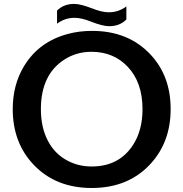

<svg xmlns="http://www.w3.org/2000/svg" viewBox="-20 -899 920 963"><path d="M613.8 -801.3Q581.1 -767.6 526.9 -767.6Q494.6 -767.6 434.1 -791.5Q388.2 -809.6 353.5 -809.6Q306.2 -809.6 266.1 -780.3V-845.7Q298.8 -879.4 353 -879.4Q384.3 -879.4 445.8 -855.5Q492.2 -837.4 525.9 -837.4Q574.2 -837.4 613.8 -866.7ZM441.9 -744.1Q623.5 -744.1 734.4 -626Q835.9 -518.1 835.9 -352.1Q835.9 -191.4 740.7 -83.5Q628.9 43.9 439.9 43.9Q258.8 43.9 147.9 -73.7Q43.9 -183.6 43.9 -352.1Q43.9 -473.6 100.6 -567.4Q175.3 -690.4 321.3 -729Q377.4 -744.1 441.9 -744.1ZM438.5 -639.2Q363.3 -639.2 302.7 -600.1Q185.1 -524.4 185.1 -351.6Q185.1 -259.3 220.7 -191.9Q255.9 -125 321.3 -91.8Q375 -64 439.9 -64Q577.6 -64 647.5 -172.4Q694.8 -245.6 694.8 -351.6Q694.8 -486.3 620.1 -564.5Q549.3 -639.2 438.5 -639.2Z"/></svg>

Font: FORM UDPGothic
Style: Bold
Weight: 700
Foundry: Pronama LLC
Version: Version 1.051